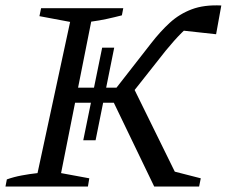

<svg xmlns="http://www.w3.org/2000/svg" viewBox="-27 -681 828 701"><path d="M-7 0 -2 -26Q23 -35 52.5 -40.5Q82 -46 110 -49L229 -601L117 -622L123 -651H423L418 -625Q391 -618 363.5 -612Q336 -606 306 -602L196 -49L299 -30L294 0ZM211 -306 222 -361H418L407 -306ZM277 -169 346 -507H390L322 -169ZM536 0 376 -332 451 -380 629 -18 585 -61 706 -30 700 0ZM435 -315 375 -331 524 -522Q558 -566 593 -598Q628 -630 673 -647Q718 -664 781 -661L762 -556L625 -571L684 -600Q662 -587 636 -561Q610 -535 578 -496Z"/></svg>

Font: Piazzolla 24pt
Style: Italic
Weight: 400
Italic angle: -11.3°
Designer: Juan Pablo del Peral
Foundry: Huerta Tipografica
Version: Version 2.005